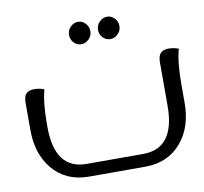

<svg xmlns="http://www.w3.org/2000/svg" viewBox="-76 -753 887 835"><g transform="rotate(-10 367.5 -335.5)"><path d="M688 -488.3Q711.4 -488.3 732.4 -480Q716.3 -425.3 716.3 -323.2V-243.7Q716.3 -138.7 661.1 -71.8Q602.1 -0.5 501 0H250.5Q148.9 -0.5 90.3 -71.8Q35.2 -138.7 35.2 -243.7V-363.3Q35.2 -392.6 46.9 -404.3Q58.6 -416 82 -416Q105 -416 126 -407.7Q110.4 -353 110.4 -251.5V-244.1Q110.4 -56.2 251 -56.2H500.5Q641.1 -56.2 641.1 -244.1V-435.1Q641.1 -464.4 652.8 -476.1Q664.6 -488.3 688 -488.3ZM352.1 -587.4Q337.4 -572.8 318.4 -572.8Q299.8 -572.8 286.1 -586.9Q272.5 -600.6 272.5 -621.6Q272.5 -642.6 287.1 -656.7Q301.8 -671.4 320.3 -671.4Q339.4 -671.4 353 -656.7Q366.7 -642.6 366.7 -622.1Q366.7 -601.6 352.1 -587.4ZM480.5 -587.4Q465.8 -572.8 446.8 -572.8Q428.2 -572.8 414.1 -586.9Q400.4 -600.6 400.4 -621.6Q400.4 -642.6 415 -656.7Q429.7 -671.4 448.7 -671.4Q467.3 -671.4 481.4 -656.7Q495.1 -642.6 495.1 -622.1Q495.1 -601.6 480.5 -587.4Z"/></g></svg>

Font: Sukar
Style: Regular
Weight: 400
Designer: Dario Muhafara - Ghiath Alsory
Foundry: Dario Muhafara - Ghiath Alsory
Version: Version 1.00 March 17, 2016, initial release